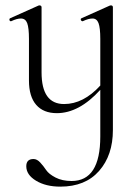

<svg xmlns="http://www.w3.org/2000/svg" viewBox="-20 -415 521 716"><path d="M393 -395Q401 -395 401 -388V70Q401 164 349.5 222.5Q298 281 205 281Q151 281 114.5 259Q78 237 78 205Q78 178 105 178Q118 178 130 191Q142 204 152 219Q162 234 187 247Q212 260 247 260Q354 260 354 94V-80Q275 7 192 7Q142 7 115 -24Q88 -55 88 -115V-270Q88 -311 81.5 -328.5Q75 -346 58 -346Q43 -346 22 -336Q19 -335 17 -337Q15 -339 15 -342.5Q15 -346 18 -347L123 -394Q125 -395 126 -395Q135 -395 135 -388V-145Q135 -27 219 -27Q291 -27 354 -96V-270Q354 -311 347.5 -328.5Q341 -346 325 -346Q310 -346 289 -336Q286 -335 283.5 -337.5Q281 -340 281 -343Q281 -346 284 -347L389 -394Z"/></svg>

Font: t
Style: Regular
Weight: 300
Designer: Christian Thalmann (Catharsis Fonts)
Version: Version 1.000;PS 002.000;hotconv 1.0.88;makeotf.lib2.5.64775